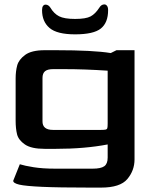

<svg xmlns="http://www.w3.org/2000/svg" viewBox="-20 -676 691 872"><path d="M40 145 70 70Q92 77 133 83.5Q174 90 230 90H401Q438 90 453.5 79Q469 68 469 40V-20Q365 0 233 0H183Q122 0 93 -20Q64 -40 57.5 -66Q51 -92 51 -128V-320Q51 -352 58 -378.5Q65 -405 94 -426.5Q123 -448 183 -448H234Q405 -448 483 -435L509 -448H591V48Q591 98 558.5 137Q526 176 439 176H389Q246 176 170.5 172.5Q95 169 67.5 162.5Q40 156 40 145ZM438 -86Q454 -86 460 -87.5Q466 -89 467.5 -94.5Q469 -100 469 -116V-355Q364 -362 272 -362H221Q196 -362 184.5 -352.5Q173 -343 173 -322V-126Q172 -86 221 -86ZM171 -630Q171 -643 175.5 -649Q180 -655 187 -655Q200 -655 209 -641Q225 -614 248.5 -602Q272 -590 321 -590Q370 -590 391.5 -601.5Q413 -613 431 -641Q440 -656 454 -656Q461 -656 466 -649.5Q471 -643 471 -630Q471 -573 438 -546.5Q405 -520 321 -520Q239 -520 205 -549Q171 -578 171 -630Z"/></svg>

Font: Gold
Style: Regular
Weight: 400
Designer: jaiki
Version: Version 1.000